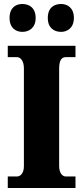

<svg xmlns="http://www.w3.org/2000/svg" viewBox="-20 -944 416 964"><path d="M287 -784C317 -784 351 -803 351 -854C351 -906 317 -924 287 -924C252 -924 220 -906 220 -854C220 -803 252 -784 287 -784ZM92 -784C125 -784 159 -803 159 -854C159 -906 125 -924 92 -924C60 -924 28 -906 28 -854C28 -803 60 -784 92 -784ZM19 0H359V-58H310C293 -58 277 -76 277 -110V-600C277 -641 289 -657 310 -657H359V-714H19V-657H66C81 -657 100 -641 100 -601V-109C100 -73 81 -58 66 -58H19Z"/></svg>

Font: Noto Serif Khmer Condensed Black
Style: Regular
Weight: 900
Width: 3
Designer: Danh Hong and the Monotype Design Team
Foundry: Monotype Imaging Inc.
Version: Version 2.004